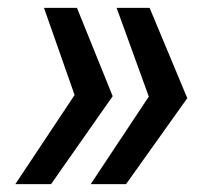

<svg xmlns="http://www.w3.org/2000/svg" viewBox="-20 -551 530 489"><path d="M457 -301 301 -82H211L359 -305L277 -531H361ZM267 -306 110 -82H19L170 -309L92 -531H176Z"/></svg>

Font: Mona Sans Medium
Style: Italic
Weight: 500
Italic angle: -11.7°
Designer: Deni Anggara
Foundry: GitHub
Version: Version 2.000